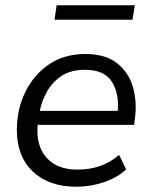

<svg xmlns="http://www.w3.org/2000/svg" viewBox="-20 -700 572 729"><path d="M270 9Q166 9 105 -48.5Q44 -106 44 -206Q44 -285 76 -350.5Q108 -416 166 -455.5Q224 -495 304 -495Q380 -495 424.5 -460Q469 -425 485 -368.5Q501 -312 492 -247L489 -226H123Q116 -148 156 -102Q196 -56 274 -56Q320 -56 359.5 -69.5Q399 -83 432 -112L459 -57Q425 -25 374 -8Q323 9 270 9ZM303 -435Q250 -435 215 -412.5Q180 -390 159.5 -354Q139 -318 131 -279H427Q433 -345 404.5 -390Q376 -435 303 -435ZM187 -625 195 -680H492L483 -625Z"/></svg>

Font: Nunito Sans
Style: Italic
Weight: 400
Italic angle: -9°
Designer: Vernon Adams
Foundry: Vernon Adams
Version: Version 3.006; ttfautohint (v1.8.3)